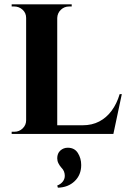

<svg xmlns="http://www.w3.org/2000/svg" viewBox="-20 -620 589 889"><path d="M245 -600V0H101V-600ZM478 -40 502 0H243V-40ZM544 -184 505 0H332L363 -40Q406 -40 439.5 -57.5Q473 -75 497 -107.5Q521 -140 534 -184ZM104 -63 108 0H34V-10Q34 -10 40 -10Q46 -10 47 -10Q69 -10 85 -25.5Q101 -41 101 -63ZM243 -537V-600H312V-590Q311 -590 305.5 -590Q300 -590 300 -590Q278 -590 262 -575Q246 -560 245 -537ZM104 -537H101Q101 -560 84.5 -575Q68 -590 46 -590Q45 -590 39.5 -590Q34 -590 34 -590V-600H104ZM245 113Q245 90 259.5 77Q274 64 294 64Q325 64 340.5 88.5Q356 113 356 144Q356 190 325.5 219Q295 248 248 249L245 239Q261 233 270.5 221Q280 209 280 194Q280 184 276.5 174.5Q273 165 264 156Q256 147 250.5 136Q245 125 245 113Z"/></svg>

Font: Cinzel
Style: Bold
Weight: 700
Designer: Natanael Gama
Version: Version 2.000